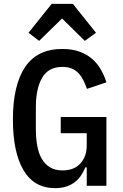

<svg xmlns="http://www.w3.org/2000/svg" viewBox="-20 -964 640 996"><path d="M358 -944 478 -794 420 -752 302 -868 183 -752 128 -794 248 -944ZM430 -96H423Q414 -75 401.5 -55.5Q389 -36 370.5 -21Q352 -6 326 3Q300 12 266 12Q157 12 102 -81Q47 -174 47 -344Q47 -522 110 -616Q173 -710 303 -710Q354 -710 392.5 -696Q431 -682 458 -658.5Q485 -635 503 -603.5Q521 -572 532 -537L431 -503Q423 -526 413 -546.5Q403 -567 388.5 -583Q374 -599 353.5 -608Q333 -617 304 -617Q231 -617 198.5 -560.5Q166 -504 166 -408V-297Q166 -249 173 -209Q180 -169 196.5 -140.5Q213 -112 239.5 -96Q266 -80 304 -80Q365 -80 397.5 -116.5Q430 -153 430 -210V-273H295V-357H532V0H430Z"/></svg>

Font: IBM Plaex Mono Medium
Style: Regular
Weight: 500
Designer: Mike Abbink, Paul van der Laan, Pieter van Rosmalen
Foundry: Bold Monday
Version: Version 2.003